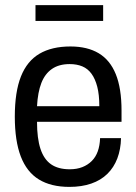

<svg xmlns="http://www.w3.org/2000/svg" viewBox="-20 -720 534 752"><path d="M252 12Q180 12 132.5 -17Q85 -46 61.5 -107Q38 -168 38 -263Q38 -360 62 -420.5Q86 -481 134.5 -509.5Q183 -538 256 -538Q322 -538 366.5 -511.5Q411 -485 433.5 -429.5Q456 -374 456 -287V-243H125Q125 -178 138.5 -137Q152 -96 180 -76.5Q208 -57 253 -57Q281 -57 302.5 -65.5Q324 -74 339.5 -89.5Q355 -105 363 -127.5Q371 -150 372 -179H454Q453 -135 439.5 -99.5Q426 -64 400.5 -39Q375 -14 337.5 -1Q300 12 252 12ZM125 -304H369Q369 -349 361 -380Q353 -411 338.5 -431Q324 -451 302.5 -460Q281 -469 253 -469Q211 -469 183.5 -450Q156 -431 142 -395Q128 -359 125 -304ZM119 -638V-700H384V-638Z"/></svg>

Font: Archivo SemiCondensed
Style: Regular
Weight: 400
Width: 4
Designer: Hector Gatti
Foundry: Omnibus-Type
Version: Version 2.001